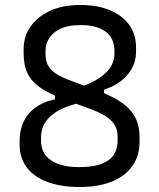

<svg xmlns="http://www.w3.org/2000/svg" viewBox="-20 -736 640 772"><path d="M302 -716Q372 -716 422 -695Q472 -674 499.5 -636Q527 -598 527 -546V-528Q527 -488 506.5 -454.5Q486 -421 449.5 -398.5Q413 -376 364 -368L398 -391V-339L288 -382Q358 -402 399 -437.5Q440 -473 440 -518V-531Q440 -552 433.5 -570.5Q427 -589 413 -602Q396 -618 368 -627Q340 -636 299 -635Q256 -635 225.5 -621.5Q195 -608 179 -584.5Q163 -561 163 -531V-518Q163 -494 172 -475Q181 -456 204 -440.5Q227 -425 269 -410L384 -367Q423 -352 452.5 -334.5Q482 -317 502 -295Q522 -273 531.5 -246Q541 -219 541 -187V-163Q541 -110 512.5 -69Q484 -28 430 -6Q376 16 300 16Q225 16 170.5 -4.5Q116 -25 87.5 -63Q59 -101 59 -154V-173Q59 -214 76.5 -250Q94 -286 133 -310.5Q172 -335 234 -342L201 -322V-368L310 -324Q258 -314 221.5 -295Q185 -276 165 -248.5Q145 -221 145 -183V-170Q145 -135 163.5 -111.5Q182 -88 216 -76Q250 -64 299 -64Q374 -64 413.5 -90Q453 -116 453 -172V-185Q453 -210 443.5 -229Q434 -248 411 -264.5Q388 -281 348 -296L232 -339Q176 -360 141.5 -384Q107 -408 91 -440.5Q75 -473 75 -520V-539Q75 -588 102 -628Q129 -668 180 -692Q231 -716 302 -716Z"/></svg>

Font: Rec Mono Linear
Style: Regular
Weight: 400
Monospace: yes
Version: Version 1.085; ttfautohint (v1.8.4.7-5d5b)